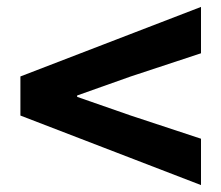

<svg xmlns="http://www.w3.org/2000/svg" viewBox="-20 -656 639 555"><path d="M561 -121 39 -322V-435L561 -636V-502L358 -435L203 -380V-376L358 -322L561 -255Z"/></svg>

Font: Noto Sans HK Thin ExtraBold
Style: Regular
Weight: 800
Version: Version 2.004-H2;hotconv 1.0.118;makeotfexe 2.5.65603